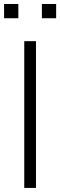

<svg xmlns="http://www.w3.org/2000/svg" viewBox="-39 -922 296 942"><path d="M80 0H137.5V-720H80ZM-19 -832.5H51V-902.5H-19ZM166.5 -832.5H236.5V-902.5H166.5Z"/></svg>

Font: Eudonet Light
Style: Regular
Weight: 300
Designer: Mikhail Sharanda
Foundry: Mikhail Sharanda
Version: Version 4.503;Glyphs 3.1.2 (3151)